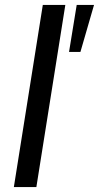

<svg xmlns="http://www.w3.org/2000/svg" viewBox="-20 -756 400 776"><path d="M36 0 153 -736H244L127 0ZM259 -546 290 -736H360L305 -546Z"/></svg>

Font: Mulish ExtraLight Medium
Style: Italic
Weight: 500
Italic angle: -9°
Version: Version 3.603